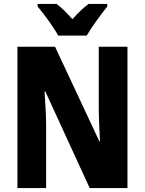

<svg xmlns="http://www.w3.org/2000/svg" viewBox="-20 -950 732 970"><path d="M274 -770H418C442 -812 492 -880 522 -917V-930H427C401 -910 376 -887 346 -853C317 -885 292 -911 266 -930H170V-917C201 -881 253 -810 274 -770ZM624 0V-714H479V-406C479 -361 482 -297 485 -236H482L258 -714H68V0H213V-311C213 -357 210 -422 205 -488H209L433 0Z"/></svg>

Font: Noto Sans Thai Looped Condensed ExtraBold
Style: Regular
Weight: 800
Width: 3
Designer: Sasikarn Vongin, Ben Mitchell
Foundry: The Fontpad Ltd
Version: Version 1.001